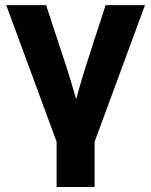

<svg xmlns="http://www.w3.org/2000/svg" viewBox="-20 -536 599 760"><path d="M4.7 -515.6H162.5L244.8 -265.6Q253.8 -237.1 263 -206.3Q272.2 -175.5 280.8 -145.4Q288.4 -120.1 299.5 -79.7H263.7Q272.8 -112.8 281.8 -145.4Q302.7 -220.2 317 -265.6L397.9 -515.6H553.9L348.8 40.6H209.8ZM204.1 -1.6H354.5V204.1H204.1Z"/></svg>

Font: Intratopia Thin
Style: Regular
Weight: 100
Designer: Rasmus Andersson
Foundry: rsms
Version: Version 3.000;Glyphs 3.2.3 (3260)